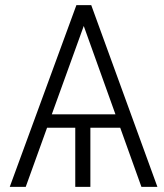

<svg xmlns="http://www.w3.org/2000/svg" viewBox="-20 -731 640 751"><path d="M450.2 -231.4H333.5V0H274.4V-231.4H164.1L80.6 0H18.1L278.8 -710.9H336.9L595.7 0H533.2ZM182.6 -283.7H431.6L307.6 -629.4Z"/></svg>

Font: Roboto-Light
Style: Regular
Weight: 300
Designer: Google
Version: Version 2.137; 2017